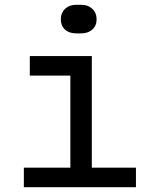

<svg xmlns="http://www.w3.org/2000/svg" viewBox="-20 -785 640 805"><path d="M300 -645Q270 -645 252.5 -661Q235 -677 235 -704Q235 -731 253 -748Q271 -765 300 -765H320Q349 -765 367 -748Q385 -731 385 -704Q385 -677 367 -661Q349 -645 320 -645ZM550 0H80V-82H275V-468H105V-550H365V-82H550Z"/></svg>

Font: JetBrains Mono
Style: Regular
Weight: 400
Monospace: yes
Designer: Philipp Nurullin, Konstantin Bulenkov
Foundry: JetBrains
Version: Version 2.001;December 29, 2023;FontCreator 11.5.0.2427 32-b